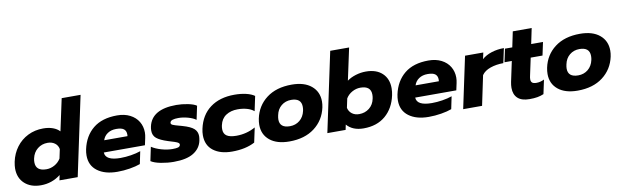

<svg xmlns="http://www.w3.org/2000/svg" viewBox="-46 -1243 5692 1761"><g transform="rotate(-10 2800.0 -362.0)"><path d="M18 -178Q18 -202 25 -239Q41 -315 84.5 -373Q128 -431 192.5 -463Q257 -495 335 -495Q385 -495 424 -481Q463 -467 487 -441L551 -739H727L570 0H400L410 -48Q329 15 226 15Q132 15 75 -37Q18 -89 18 -178ZM435 -197 453 -282Q447 -317 419.5 -337.5Q392 -358 352 -358Q298 -358 258 -326Q218 -294 206 -239Q202 -222 202 -203Q202 -121 301 -121Q341 -121 377.5 -141.5Q414 -162 435 -197Z M684 -181Q684 -208 690 -238Q716 -359 799.5 -427Q883 -495 1023 -495Q1092 -495 1143 -469Q1194 -443 1221 -398Q1248 -353 1248 -297Q1248 -273 1242 -246L1228 -181H845Q848 -105 988 -105Q1035 -105 1086 -113Q1137 -121 1176 -135L1152 -19Q1112 -4 1054 5.5Q996 15 938 15Q822 15 753 -36.5Q684 -88 684 -181ZM1085 -291Q1086 -297 1086 -307Q1086 -340 1065 -357Q1044 -374 994 -374Q946 -374 913 -351.5Q880 -329 868 -291Z M1252 -29 1279 -158Q1315 -134 1369 -118.5Q1423 -103 1471 -103Q1506 -103 1523 -108Q1540 -113 1544 -128Q1546 -140 1537 -147.5Q1528 -155 1502.5 -163.5Q1477 -172 1443 -182Q1371 -205 1339.5 -231Q1308 -257 1308 -302Q1308 -321 1312 -340Q1345 -495 1575 -495Q1627 -495 1682 -484Q1737 -473 1762 -455L1735 -328Q1709 -348 1662.5 -361Q1616 -374 1573 -374Q1539 -374 1519 -367.5Q1499 -361 1495 -345Q1492 -330 1509.5 -322Q1527 -314 1573 -302Q1578 -301 1584.5 -299Q1591 -297 1598 -295Q1672 -274 1702 -247Q1732 -220 1732 -177Q1732 -162 1727 -135Q1712 -65 1647.5 -25Q1583 15 1463 15Q1405 15 1344.5 3.5Q1284 -8 1252 -29Z M1767 -178Q1767 -208 1774 -239Q1801 -363 1890 -429Q1979 -495 2116 -495Q2176 -495 2224.5 -483.5Q2273 -472 2302 -451L2273 -314Q2247 -336 2207.5 -347Q2168 -358 2122 -358Q2058 -358 2013 -328.5Q1968 -299 1955 -239Q1951 -222 1951 -203Q1951 -160 1980.5 -140.5Q2010 -121 2070 -121Q2166 -121 2248 -167L2219 -31Q2133 15 2006 15Q1897 15 1832 -35Q1767 -85 1767 -178Z M2293 -183Q2293 -210 2299 -240Q2323 -356 2414 -425.5Q2505 -495 2649 -495Q2766 -495 2831.5 -440.5Q2897 -386 2897 -295Q2897 -269 2891 -240Q2866 -124 2774.5 -54.5Q2683 15 2540 15Q2424 15 2358.5 -38.5Q2293 -92 2293 -183ZM2711 -240Q2715 -257 2715 -277Q2715 -358 2620 -358Q2567 -358 2528.5 -326.5Q2490 -295 2479 -240Q2474 -217 2474 -201Q2474 -122 2569 -122Q2622 -122 2660.5 -153.5Q2699 -185 2711 -240Z M3075 -48 3065 0H2895L3052 -739H3228L3164 -441Q3198 -466 3245 -480.5Q3292 -495 3340 -495Q3437 -495 3492 -443.5Q3547 -392 3547 -304Q3547 -271 3540 -239Q3515 -121 3435.5 -53Q3356 15 3231 15Q3129 15 3075 -48ZM3359 -239Q3363 -256 3363 -276Q3363 -358 3265 -358Q3225 -358 3188 -337.5Q3151 -317 3130 -282L3112 -197Q3120 -162 3147 -141.5Q3174 -121 3214 -121Q3268 -121 3308 -152.5Q3348 -184 3359 -239Z M3584 -181Q3584 -208 3590 -238Q3616 -359 3699.5 -427Q3783 -495 3923 -495Q3992 -495 4043 -469Q4094 -443 4121 -398Q4148 -353 4148 -297Q4148 -273 4142 -246L4128 -181H3745Q3748 -105 3888 -105Q3935 -105 3986 -113Q4037 -121 4076 -135L4052 -19Q4012 -4 3954 5.5Q3896 15 3838 15Q3722 15 3653 -36.5Q3584 -88 3584 -181ZM3985 -291Q3986 -297 3986 -307Q3986 -340 3965 -357Q3944 -374 3894 -374Q3846 -374 3813 -351.5Q3780 -329 3768 -291Z M4262 -480H4432L4419 -420Q4454 -452 4508.5 -469.5Q4563 -487 4625 -487L4596 -352Q4530 -352 4475 -333Q4420 -314 4394 -276L4336 0H4160Z M4630 -115Q4630 -140 4636 -170L4676 -358H4608L4634 -480H4702L4732 -624H4908L4878 -480H4988L4962 -358H4852L4817 -194Q4813 -178 4813 -162Q4813 -141 4825 -131Q4837 -121 4865 -121Q4901 -121 4937 -139L4909 -8Q4881 4 4850 9.5Q4819 15 4776 15Q4703 15 4666.5 -19Q4630 -53 4630 -115Z M4978 -183Q4978 -210 4984 -240Q5008 -356 5099 -425.5Q5190 -495 5334 -495Q5451 -495 5516.5 -440.5Q5582 -386 5582 -295Q5582 -269 5576 -240Q5551 -124 5459.5 -54.5Q5368 15 5225 15Q5109 15 5043.5 -38.5Q4978 -92 4978 -183ZM5396 -240Q5400 -257 5400 -277Q5400 -358 5305 -358Q5252 -358 5213.5 -326.5Q5175 -295 5164 -240Q5159 -217 5159 -201Q5159 -122 5254 -122Q5307 -122 5345.5 -153.5Q5384 -185 5396 -240Z"/></g></svg>

Font: Prompt
Style: Bold Italic
Weight: 700
Italic angle: -12°
Designer: Katatrad Team
Foundry: CadsonDemak
Version: Version 1.001